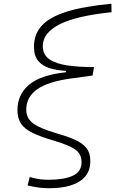

<svg xmlns="http://www.w3.org/2000/svg" viewBox="-20 -767 626 1021"><path d="M241.7 233.9Q218.8 233.9 192.1 231.2Q165.5 228.5 126.5 219.2L138.2 174.3Q170.4 183.6 193.1 186.3Q215.8 189 236.8 189Q319.8 189 366.7 167.7Q413.6 146.5 413.6 95.2Q413.6 50.3 377.7 26.6Q341.8 2.9 268.1 -18.6Q197.8 -39.1 154.8 -59.6Q111.8 -80.1 92.3 -108.6Q72.8 -137.2 72.8 -181.6Q72.8 -263.7 134 -315.9Q195.3 -368.2 331.1 -382.8V-390.1Q285.2 -392.6 246.3 -403.8Q207.5 -415 184.1 -442.1Q160.6 -469.2 160.6 -519Q160.6 -585 202.1 -630.6Q243.7 -676.3 334.5 -704.8Q425.3 -733.4 572.3 -747.1L573.2 -702.1Q381.8 -682.1 294.7 -636.5Q207.5 -590.8 207.5 -522Q207.5 -476.1 242.7 -451.9Q277.8 -427.7 339.6 -418.9Q401.4 -410.2 480 -410.2L472.2 -365.2L357.4 -349.6Q235.4 -333 177.5 -292Q119.6 -251 119.6 -183.6Q119.6 -137.7 156.5 -110.6Q193.4 -83.5 279.3 -58.6Q335.9 -42.5 376.5 -24.9Q417 -7.3 438.7 19.3Q460.4 45.9 460.4 89.4Q460.4 161.6 402.8 197.8Q345.2 233.9 241.7 233.9Z"/></svg>

Font: Cascadia Mono PL ExtraLight
Style: Italic
Weight: 200
Italic angle: -10°
Monospace: yes
Designer: Aaron Bell
Foundry: Saja Typeworks
Version: Version 2404.023; ttfautohint (v1.8.4)